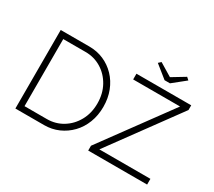

<svg xmlns="http://www.w3.org/2000/svg" viewBox="-156 -1178 1652 1482"><g transform="rotate(30 669.5 -437.5)"><path d="M106 0V-700H362Q430 -700 489 -674.5Q548 -649 593 -602Q638 -555 663 -491Q688 -427 688 -350Q688 -274 663 -209.5Q638 -145 593 -98.5Q548 -52 489 -26Q430 0 362 0ZM357 -649H158V-51H357Q434 -51 497 -89.5Q560 -128 597.5 -195.5Q635 -263 635 -350Q635 -437 597.5 -504.5Q560 -572 497 -610.5Q434 -649 357 -649ZM755 0V-43L1199 -649H781V-700H1269V-658L825 -51H1280V0ZM994 -765 882 -855 904 -875 1018 -806 1132 -875 1154 -855 1042 -765Z"/></g></svg>

Font: Readex Pro ExtraLight
Style: Regular
Weight: 200
Designer: Bonnie Shaver-Troup, Thomas Jockin
Foundry: Lexend
Version: Version 1.203; ttfautohint (v1.8.3)